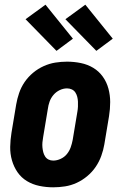

<svg xmlns="http://www.w3.org/2000/svg" viewBox="-20 -791 540 819"><path d="M207 8Q177 8 148 2Q119 -4 95 -18.5Q71 -33 55 -56Q39 -79 31 -107Q23 -135 23.5 -164.5Q24 -194 29 -225L49 -345Q53 -369 61.5 -394Q70 -419 85 -441Q100 -463 121 -480.5Q142 -498 166.5 -509Q191 -520 216 -524Q241 -528 266 -528Q296 -528 325 -522Q354 -516 378 -501.5Q402 -487 418.5 -464Q435 -441 442.5 -413Q450 -385 450 -355.5Q450 -326 445 -295L425 -175Q421 -151 412 -126Q403 -101 388 -79Q373 -57 352 -39.5Q331 -22 307 -11Q283 0 257.5 4Q232 8 207 8ZM207 -106Q223 -106 239 -113.5Q255 -121 265.5 -134Q276 -147 281.5 -162.5Q287 -178 290 -194L310 -314Q312 -325 312.5 -336Q313 -347 312.5 -357.5Q312 -368 309.5 -378Q307 -388 301.5 -396.5Q296 -405 286.5 -409.5Q277 -414 266 -414Q250 -414 234.5 -406.5Q219 -399 208 -386Q197 -373 191.5 -357.5Q186 -342 184 -326L164 -206Q162 -195 161 -184Q160 -173 161 -162.5Q162 -152 164.5 -142Q167 -132 172.5 -123.5Q178 -115 187 -110.5Q196 -106 207 -106ZM391 -574 259 -709 344 -771 461 -626ZM221 -574 89 -709 174 -771 291 -626Z"/></svg>

Font: Iosevka Heavy
Style: Italic
Weight: 900
Italic angle: -9°
Monospace: yes
Designer: Belleve Invis
Foundry: Belleve Invis
Version: Version 32.5.0; ttfautohint (v1.8.4)